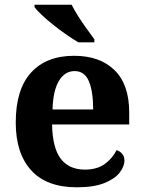

<svg xmlns="http://www.w3.org/2000/svg" viewBox="-20 -786 612 816"><path d="M306.1 10Q178 10 112.4 -62.3Q46.9 -134.6 46.9 -265.2Q46.9 -405.7 111.8 -477.3Q176.8 -548.9 295 -548.9Q404.2 -548.9 466.6 -488Q529.1 -427.2 529.1 -308.2V-256.9H201.3Q203.3 -156.6 238.5 -110.9Q273.7 -65.2 341 -65.2Q392.4 -65.2 425.5 -89.3Q458.5 -113.4 475.3 -147.9Q489.3 -143.8 499.1 -132.5Q508.8 -121.1 508.8 -104.1Q508.8 -78.3 488.1 -51.8Q467.3 -25.3 422.8 -7.7Q378.3 10 306.1 10ZM375.9 -320.8Q375.9 -397.3 357.8 -440.6Q339.6 -483.9 297 -483.9Q255.4 -483.9 230.4 -442.1Q205.4 -400.4 203.3 -320.8ZM313 -606Q289.5 -620 261.3 -639.5Q233.1 -659 205.6 -681Q178.2 -703 157 -723Q135.8 -743 126.8 -756V-766H284.3Q295.3 -744 312.4 -717Q329.5 -690 348.3 -664Q367.1 -638 381.1 -619V-606Z"/></svg>

Font: Noto Serif Hebrew
Style: Regular
Weight: 400
Designer: Monotype Design Team
Foundry: Monotype Imaging Inc.
Version: Version 2.003